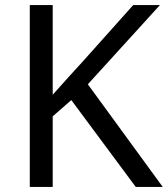

<svg xmlns="http://www.w3.org/2000/svg" viewBox="-20 -734 659 754"><path d="M619 0H513L260 -341L187 -277V0H97V-714H187V-362Q217 -396 248 -430Q279 -464 310 -498L503 -714H608L325 -403Z"/></svg>

Font: Noto Sans Adlam Unjoined
Style: Regular
Weight: 400
Designer: Mark Jamra, Neil Patel
Foundry: JamraPatel LLC
Version: Version 3.001